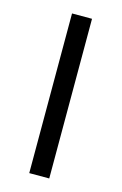

<svg xmlns="http://www.w3.org/2000/svg" viewBox="-89 -573 390 616"><g transform="rotate(15 105.5 -265.0)"><path d="M72.3 -530.3H138.7V0H72.3Z"/></g></svg>

Font: Pretendard GOV Light
Style: Regular
Weight: 300
Designer: Base glyphs from Inter by Rasmus Andersson; Hangeul glyphs from Noto Sans CJK(Source Han Sans) by Jang Soo-young and Kan
Foundry: Kil Hyung-jin
Version: Version 1.309